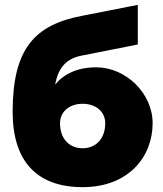

<svg xmlns="http://www.w3.org/2000/svg" viewBox="-20 -760 669 790"><path d="M547 -577V-740L318 -695C123 -658 32 -560 32 -300C32 -97 131 10 320 10C508 10 608 -114 608 -253C608 -377 497 -483 376 -483C297 -483 242 -455 207 -412C220 -484 255 -519 315 -531ZM227 -253C227 -300 265 -333 320 -333C375 -333 413 -300 413 -253C413 -190 375 -150 320 -150C265 -150 227 -189 227 -253Z"/></svg>

Font: Raleway Black
Style: Regular
Weight: 900
Designer: Matt McInerney, Pablo Impallari, Rodrigo Fuenzalida
Foundry: Matt McInerney, Pablo Impallari, Rodrigo Fuenzalida
Version: Version 3.000g; ttfautohint (v1.5) -l 8 -r 28 -G 28 -x 14 -D